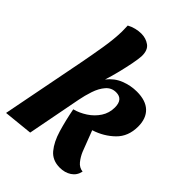

<svg xmlns="http://www.w3.org/2000/svg" viewBox="-227 -854 974 974"><g transform="rotate(45 259.5 -367.0)"><path d="M-2 16 86 -435Q98 -497 109.5 -567Q121 -637 122 -691Q122 -703 121.5 -713.5Q121 -724 121 -734Q139 -744 159.5 -749Q180 -754 199 -754Q232 -754 257 -736Q282 -718 281 -674Q280 -654 273 -617.5Q266 -581 255.5 -538.5Q245 -496 233 -459Q263 -497 305 -513.5Q347 -530 391 -530Q455 -530 488 -498.5Q521 -467 521 -409Q521 -338 476.5 -294.5Q432 -251 369 -231L412 -119Q423 -93 440 -72Q457 -51 483 -48Q476 -15 449.5 2.5Q423 20 387 20Q334 20 304 -16Q274 -52 256.5 -111Q239 -170 226 -238Q261 -247 294 -268.5Q327 -290 348 -322Q369 -354 369 -394Q369 -453 319 -453Q286 -453 264.5 -428Q243 -403 230.5 -365.5Q218 -328 211 -291L155 0Z"/></g></svg>

Font: Sansita Swashed SemiBold
Style: Regular
Weight: 600
Designer: Pablo Cosgaya
Foundry: Omnibus-Type
Version: Version 1.003; ttfautohint (v1.8.3)